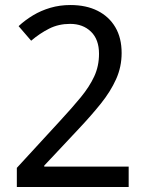

<svg xmlns="http://www.w3.org/2000/svg" viewBox="-20 -744 591 764"><path d="M47 -76 218 -262Q267 -315 301.5 -357Q336 -399 355 -440Q374 -481 374 -530Q374 -587 342 -618Q310 -649 259 -649Q213 -649 175.5 -630Q138 -611 104 -582L54 -640Q80 -664 111.5 -683Q143 -702 180.5 -713Q218 -724 260 -724Q323 -724 368.5 -701Q414 -678 439 -635.5Q464 -593 464 -533Q464 -478 442 -429Q420 -380 381.5 -332Q343 -284 293 -231L156 -85V-81H492V0H47Z"/></svg>

Font: hexbangla15
Style: Regular
Weight: 400
Designer: Jelle Bosma - Monotype Design Team
Foundry: Monotype Imaging Inc.
Version: Version 2.006